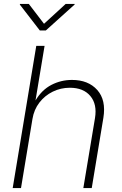

<svg xmlns="http://www.w3.org/2000/svg" viewBox="-20 -962 624 982"><path d="M146 -353.5 87.4 0H44.9L165.5 -727.5H208L161.6 -448.2Q193.8 -502.4 242.9 -527.8Q292 -553.2 348.1 -553.2Q431.6 -553.2 477.5 -501.7Q523.4 -450.2 508.8 -359.9L449.2 0H406.2L465.8 -357.9Q477.5 -428.7 442.1 -470.9Q406.7 -513.2 337.4 -513.2Q290.5 -513.2 249.8 -493.2Q209 -473.1 181.4 -437.3Q153.8 -401.4 146 -353.5ZM127.4 -941.9 205.1 -840.3 315.9 -941.9H362.3L361.3 -938.5L214.4 -806.2H183.6L81.5 -938.5L82 -941.9Z"/></svg>

Font: Inter Extra Light
Style: Italic
Weight: 200
Italic angle: -9.39999°
Designer: Rasmus Andersson
Foundry: rsms
Version: Version 4.000;git-3c8e0fc